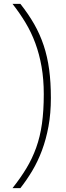

<svg xmlns="http://www.w3.org/2000/svg" viewBox="-20 -860 346 1000"><path d="M86 120H45Q87 67 117.5 16.5Q148 -34 168.5 -91Q189 -148 198.5 -215.5Q208 -283 208 -370Q208 -447 196.5 -512.5Q185 -578 164 -635Q143 -692 112.5 -742.5Q82 -793 45 -840H86Q128 -787 158 -734.5Q188 -682 207.5 -623.5Q227 -565 236 -498Q245 -431 245 -350Q245 -269 232.5 -201.5Q220 -134 198.5 -76.5Q177 -19 148 29.5Q119 78 86 120Z"/></svg>

Font: Tanohe Sans ExtraLight
Style: Regular
Weight: 250
Designer: Village Type and Design LLC & Cristiano Sobral
Foundry: Cooper Hewitt Smithsonian Design Museum
Version: Version 1.00;September 29, 2021;FontCreator 13.0.0.2655 64-b